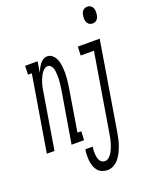

<svg xmlns="http://www.w3.org/2000/svg" viewBox="-209 -825 899 1130"><g transform="rotate(-20 240.0 -259.5)"><path d="M-39 0 40 -475H16L18 -530H96L85 -461Q90 -474 96.5 -486.5Q103 -499 111.5 -511Q120 -523 132.5 -530.5Q145 -538 159 -538Q175 -538 187.5 -528.5Q200 -519 207.5 -505Q215 -491 218.5 -475.5Q222 -460 223.5 -444Q225 -428 225 -411.5Q225 -395 223.5 -378.5Q222 -362 220 -345.5Q218 -329 215 -312L173 -55H197L194 0H116L170 -321Q171 -333 173 -344.5Q175 -356 176 -367Q177 -378 177.5 -389.5Q178 -401 177.5 -412.5Q177 -424 176 -435Q175 -446 171.5 -456Q168 -466 160.5 -474.5Q153 -483 141 -483Q131 -483 122 -476.5Q113 -470 106.5 -461.5Q100 -453 95 -443.5Q90 -434 86 -424.5Q82 -415 79 -405.5Q76 -396 73.5 -386Q71 -376 69 -366Q67 -356 66 -346L9 0ZM476 -628Q465 -628 456 -634Q447 -640 443 -649.5Q439 -659 438.5 -670Q438 -681 440 -693Q441 -700 444 -707.5Q447 -715 452.5 -721Q458 -727 465.5 -729.5Q473 -732 481 -732Q492 -732 501 -726Q510 -720 514 -710.5Q518 -701 518.5 -690Q519 -679 517 -667Q516 -660 513 -652.5Q510 -645 504.5 -639Q499 -633 491.5 -630.5Q484 -628 476 -628ZM266 213Q248 213 231.5 206.5Q215 200 204.5 187Q194 174 188.5 158Q183 142 181 124.5Q179 107 179.5 88.5Q180 70 183 53H229Q227 63 226.5 74Q226 85 226.5 96Q227 107 229 117.5Q231 128 235.5 137Q240 146 248.5 152Q257 158 268 158Q282 158 293.5 148Q305 138 312.5 125.5Q320 113 325.5 99.5Q331 86 335 73Q339 60 342 46Q345 32 347 19L429 -475H346L348 -530H485L393 28Q389 47 385 66.5Q381 86 374 104.5Q367 123 358 141.5Q349 160 335.5 176.5Q322 193 303.5 203Q285 213 266 213Z"/></g></svg>

Font: Iosevka Slab Light
Style: Italic
Weight: 300
Italic angle: -9°
Monospace: yes
Designer: Belleve Invis
Foundry: Belleve Invis
Version: Version 11.1.1; ttfautohint (v1.8.3)